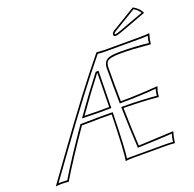

<svg xmlns="http://www.w3.org/2000/svg" viewBox="-141 -966 1125 1114"><g transform="rotate(-20 421.5 -409.0)"><path d="M466.3 -324.7Q468.3 -417.5 469.7 -533.7H467.8Q395 -440.4 314.5 -325.7Q397.9 -324.2 403.8 -324.2Q428.2 -324.2 466.3 -324.7ZM281.2 -278.3Q166.5 -112.8 97.2 2.9Q85 0 53.2 0Q29.8 0.5 17.6 2.9Q56.6 -50.3 134.3 -158.7Q359.9 -472.2 503.4 -645.5L505.9 -647.9Q507.8 -647.9 556.2 -645H769Q805.2 -645 829.6 -647.9L831.1 -645Q823.2 -617.2 822.3 -613.8Q820.3 -603 818.8 -587.9L815.9 -584L712.4 -592.3Q673.3 -594.2 635.3 -594.2Q564.5 -594.2 549.8 -576.2Q542 -565.4 540.5 -545.4Q539.6 -445.8 541.5 -333Q651.4 -333.5 768.1 -342.8L770.5 -339.8Q764.6 -325.7 761.2 -312Q758.3 -297.4 758.3 -284.2L754.9 -280.8Q672.9 -289.1 542.5 -291Q545.4 -163.1 551.3 -55.7L766.1 -65.9L767.1 -62Q761.7 -45.9 758.3 -28.8Q757.8 -25.4 753.9 0L751.5 2.9Q727.5 0 691.9 0H555.2H553.7H500Q466.8 0 449.2 2.9Q459.5 -47.9 465.3 -279.3Q432.1 -279.8 399.4 -279.8Q351.1 -279.8 281.2 -278.3ZM792.5 -820.8Q831.1 -799.8 843.3 -769L687 -710.9Q656.2 -699.2 642.6 -699.2Q629.4 -700.7 630.9 -713.9Q633.3 -724.1 647.9 -733.9Q649.4 -734.9 650.4 -734.9ZM476.1 -324.7V-314.9H466.3Q427.2 -314.5 403.8 -314Q395.5 -314 314 -315.9H295.4L306.2 -331.5Q387.7 -447.3 460 -539.6L462.9 -543.5H480V-533.2Q478 -416 476.1 -324.7ZM272.9 -284.2 275.9 -288.6H280.8Q351.1 -290 399.4 -290Q432.6 -290 465.3 -289.6L475.6 -289.1L475.1 -279.3Q470.2 -67.4 461.4 -8.8Q475.6 -10.3 500 -9.8H691.9Q722.2 -9.8 745.1 -7.8Q747.6 -26.4 748.5 -31.2Q751 -42 754.9 -55.2Q640.6 -48.8 551.8 -45.9L542 -45.4L541.5 -55.2Q535.2 -163.6 532.2 -290.5V-300.8H542.5Q664.6 -299.3 748.5 -291.5Q749.5 -303.7 751.5 -314Q753.4 -323.2 756.3 -332Q649.4 -323.2 541.5 -323.2L531.7 -322.8L531.2 -333Q529.3 -447.3 530.3 -545.4V-546.4Q533.7 -587.9 569.3 -598.1Q591.8 -604.5 635.3 -604.5Q729.5 -604.5 809.6 -594.7Q811 -607.4 812.5 -616.2Q814 -623.5 818.4 -636.7Q795.4 -634.8 769 -634.8H556.2Q528.8 -634.8 509.3 -637.2Q366.7 -464.4 142.1 -152.3Q73.2 -56.6 39.1 -9.8Q44.9 -9.8 53.2 -9.8Q79.6 -9.8 92.3 -8.3Q162.1 -124.5 272.9 -284.2ZM793 -809.6 655.3 -726.6Q641.6 -718.3 640.6 -712.4V-711.9Q641.6 -709.5 642.6 -709Q655.8 -709.5 683.6 -720.2L830.1 -774.4Q817.4 -795.4 793 -809.6Z"/></g></svg>

Font: Linux Biolinum Outline O
Style: Italic
Weight: 400
Italic angle: -12°
Designer: Philipp H. Poll
Foundry: Philipp H. Poll
Version: Version 0.6.2